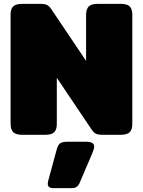

<svg xmlns="http://www.w3.org/2000/svg" viewBox="-20 -700 742 997"><path d="M35 -57V-624Q35 -653 48.5 -666.5Q62 -680 96 -680H191Q212 -680 223.5 -674.5Q235 -669 246 -653L427 -384V-623Q427 -652 440.5 -666Q454 -680 487 -680H606Q640 -680 653.5 -666.5Q667 -653 667 -623V-56Q667 -27 653.5 -13.5Q640 0 606 0H511Q490 0 478.5 -5.5Q467 -11 456 -27L275 -296V-56Q275 -27 261.5 -13.5Q248 0 214 0H95Q62 0 48.5 -14Q35 -28 35 -57ZM228 254Q228 250 230 240L274 78Q281 52 292.5 44Q304 36 331 36H425Q448 36 458.5 42Q469 48 469 61Q469 73 460 94L393 251Q387 264 377.5 270.5Q368 277 350 277H258Q228 277 228 254Z"/></svg>

Font: Mitr
Style: Bold
Weight: 700
Designer: Thanarat Vachiruckul
Foundry: Cadson Demak
Version: Version 1.003